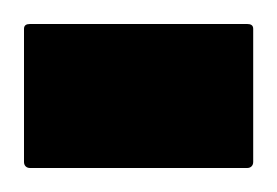

<svg xmlns="http://www.w3.org/2000/svg" viewBox="-30 -140 231 160"><path d="M176 -120H-5C-8 -120 -10 -119 -10 -116V-5C-10 -2 -8 0 -5 0H176C179 0 181 -2 181 -5V-116C181 -119 179 -120 176 -120Z"/></svg>

Font: Noto Kufi Arabic
Style: Bold
Weight: 700
Designer: Monotype Design Team, David Williams, Khaled Hosny
Foundry: Google LLC
Version: Version 2.109